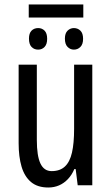

<svg xmlns="http://www.w3.org/2000/svg" viewBox="-20 -825 496 855"><path d="M351 -805V-747H108V-805ZM150 -700Q167 -700 178.5 -688.5Q190 -677 190 -652Q190 -628 178.5 -616Q167 -604 150 -604Q132 -604 120.5 -616Q109 -628 109 -653Q109 -677 120.5 -688.5Q132 -700 150 -700ZM309 -700Q326 -700 338 -688.5Q350 -677 350 -652Q350 -628 338 -616Q326 -604 309 -604Q293 -604 281 -616Q269 -628 269 -653Q269 -677 281 -688.5Q293 -700 309 -700ZM391 -537V0H326L317 -72H311Q300 -46 282.5 -27.5Q265 -9 243 0.5Q221 10 195 10Q147 10 118 -14.5Q89 -39 76 -83Q63 -127 63 -187V-537H144V-202Q144 -131 160 -97Q176 -63 210 -63Q247 -63 269 -83.5Q291 -104 300.5 -145.5Q310 -187 310 -251V-537Z"/></svg>

Font: Noto Sans ExtraCondensed
Style: Regular
Weight: 400
Width: 2
Designer: Monotype Design Team
Foundry: Monotype Imaging Inc.
Version: Version 2.013